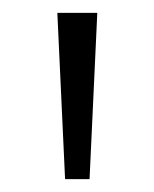

<svg xmlns="http://www.w3.org/2000/svg" viewBox="-20 -734 239 298"><path d="M69 -714H131L119 -456H81Z"/></svg>

Font: Noto Sans Thai Looped Light
Style: Regular
Weight: 300
Designer: Sasikarn Vongin, Ben Mitchell
Foundry: The Fontpad Ltd
Version: Version 1.001; ttfautohint (v1.8.4.7-5d5b)